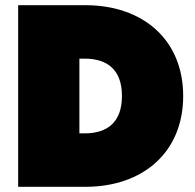

<svg xmlns="http://www.w3.org/2000/svg" viewBox="-20 -720 751 740"><path d="M50 0H309C531 0 686 -133 686 -350C686 -567 531 -700 309 -700H50ZM306 -206H286V-494H306C395 -494 450 -450 450 -350C450 -250 395 -206 306 -206Z"/></svg>

Font: Chess Sans Black
Style: Regular
Weight: 900
Designer: Wolf Bōese
Foundry: Wolf Bōese
Version: Version 7.223;Glyphs 3.3 (3306)